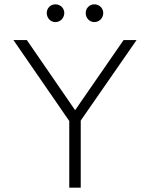

<svg xmlns="http://www.w3.org/2000/svg" viewBox="-20 -867 692 887"><path d="M300 0H353V-310L611 -682H551L327 -358L104 -682H42L300 -308ZM196 -807C196 -784 213 -765 236 -765C259 -765 277 -784 277 -807C277 -829 259 -847 236 -847C213 -847 196 -829 196 -807ZM376 -807C376 -784 393 -765 416 -765C439 -765 457 -784 457 -807C457 -829 439 -847 416 -847C393 -847 376 -829 376 -807Z"/></svg>

Font: MV Cash ExtraLight
Style: Regular
Weight: 200
Designer: Rodrigo Fuenzalida
Foundry: fragTYPE
Version: Version 1.100;Glyphs 3.1.2 (3151)